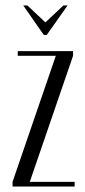

<svg xmlns="http://www.w3.org/2000/svg" viewBox="-20 -682 312 702"><path d="M64.9 -662.1H80.1L146 -600.1L211.9 -662.1H227.1L150.9 -554.2H140.1ZM252.9 0H25.9V-17.1L184.1 -478H44.9V-495.1H247.1V-478L88.9 -17.1H252.9Z"/></svg>

Font: Moniqa Narrow Heading
Style: Regular
Weight: 400
Width: 4
Designer: Rajesh Rajput
Foundry: Rajesh Rajput
Version: Version 1.000